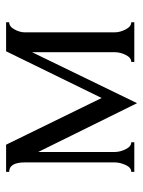

<svg xmlns="http://www.w3.org/2000/svg" viewBox="60 -520 469 629"><g transform="rotate(-90 294.5 -205.5)"><path d="M503 -358V-65Q503 -47 512.5 -28.5Q522 -10 536 -10V0H406V-10Q420 -10 429 -28Q438 -46 438 -65V-335L271 9L111 -315V-65Q111 -47 120 -28.5Q129 -10 143 -10V0H46V-10Q60 -10 68.5 -28.5Q77 -47 77 -65V-358Q77 -410 46 -410V-420H135L288 -107L441 -420H536V-410Q522 -410 512.5 -392.5Q503 -375 503 -358Z"/></g></svg>

Font: Forum
Style: Regular
Weight: 400
Designer: Denis Masharov
Foundry: Denis Masharov
Version: Version 1.000